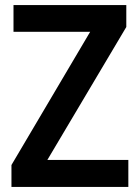

<svg xmlns="http://www.w3.org/2000/svg" viewBox="-20 -785 549 754"><path d="M484 -51H25V-137L334 -660H33V-765H476V-679L166 -157H484Z"/></svg>

Font: Noto Sans Tamil UI SemiCondensed SemiBold
Style: Regular
Weight: 600
Width: 4
Designer: Jelle Bosma - Monotype Design Team
Foundry: Monotype Imaging Inc.
Version: Version 2.004; ttfautohint (v1.8.4.7-5d5b)